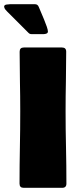

<svg xmlns="http://www.w3.org/2000/svg" viewBox="-26 -898 404 918"><path d="M67.9 -650.9Q67.9 -670.9 87.9 -670.9H270.5Q290.5 -670.9 290.5 -650.9Q290.5 -580.1 289.1 -509Q287.6 -438 287.6 -366.7Q287.6 -279.8 289.6 -193.4Q291.5 -106.9 291.5 -20Q291.5 0 271.5 0H86.9Q67.4 0 67.4 -20Q67.4 -106.9 69.1 -193.4Q70.8 -279.8 70.8 -366.7Q70.8 -438 69.3 -509Q67.9 -580.1 67.9 -650.9ZM183.6 -734.9H124Q116.2 -734.9 110.4 -740.7Q58.6 -791.5 7.8 -843.3Q3.4 -847.7 -0.5 -852.5Q-4.4 -857.4 -5.9 -863.8Q-5.9 -864.3 -6.1 -864.7Q-6.3 -865.2 -6.3 -865.7Q-6.3 -874.5 4.9 -876.2Q16.1 -877.9 22 -877.9H141.1Q154.3 -877.9 159.2 -865.2Q162.6 -856.9 169.7 -840.3Q176.8 -823.7 184.6 -804.9Q192.4 -786.1 197.8 -770.3Q203.1 -754.4 203.1 -747.6Q203.1 -740.2 196.3 -737.5Q189.5 -734.9 183.6 -734.9Z"/></svg>

Font: Belanosima
Style: Bold
Weight: 700
Designer: The DocRepair Project, Santiago Orozco
Foundry: Google
Version: Version 2.000